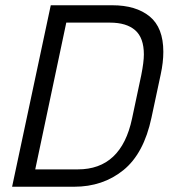

<svg xmlns="http://www.w3.org/2000/svg" viewBox="-20 -710 660 730"><path d="M173 -690H407Q497 -690 549 -647.5Q601 -605 601 -513Q601 -473 591 -427L556 -263Q527 -126 449 -63Q371 0 262 0H26ZM276 -66Q441 -66 482 -259L517 -424Q527 -474 527 -503Q527 -566 494 -595Q461 -624 398 -624H232L114 -66Z"/></svg>

Font: D-DIN
Style: DIN-Italic
Weight: 400
Italic angle: -12°
Designer: Charles Nix
Foundry: Datto Inc.
Version: Version 1.00